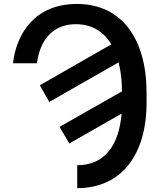

<svg xmlns="http://www.w3.org/2000/svg" viewBox="-20 -758 823 991"><path d="M47.2 -431.5H170.8C186.4 -554.3 255 -633.2 371.4 -633.2C453.1 -633.2 514.6 -595.5 554.7 -529.1L185.4 -317.8L234.4 -231.9L592 -436.1C603.3 -392.4 609.4 -342 609.7 -286.6L287.3 -103.3L337.7 -17.4L607.6 -171.5C594.1 -6.7 518.8 94.8 378.6 94.8V213.1C606.5 213.1 736.5 41.2 736.5 -228.3V-279.8C736.5 -554 610.8 -737.6 376.8 -737.6C162.3 -737.6 64.6 -587 47.2 -431.5Z"/></svg>

Font: Magic Ui Pro Semi Bold
Style: Regular
Weight: 600
Designer: Stefan Endress, Andreas Faust
Version: Version 1.000;FEAKit 1.0